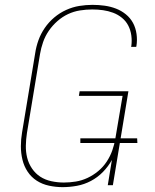

<svg xmlns="http://www.w3.org/2000/svg" viewBox="-20 -763 640 791"><path d="M238 8Q210 8 182 2Q154 -4 131.5 -18.5Q109 -33 94 -55.5Q79 -78 72.5 -105Q66 -132 66 -160.5Q66 -189 71 -218L125 -544Q129 -571 138.5 -597.5Q148 -624 164.5 -648Q181 -672 203.5 -691Q226 -710 252.5 -722Q279 -734 306.5 -738.5Q334 -743 361 -743Q387 -743 411.5 -739.5Q436 -736 458 -727.5Q480 -719 498.5 -704Q517 -689 528 -668.5Q539 -648 542.5 -623Q546 -598 542 -573L541 -570H520L521 -573Q524 -595 521 -617Q518 -639 508.5 -657.5Q499 -676 482.5 -689.5Q466 -703 446 -710.5Q426 -718 404.5 -721Q383 -724 360 -724Q335 -724 309.5 -720Q284 -716 260.5 -705Q237 -694 216.5 -676Q196 -658 181 -636Q166 -614 157.5 -589.5Q149 -565 145 -541L91 -215Q87 -189 86.5 -163Q86 -137 92 -113Q98 -89 112 -68.5Q126 -48 146 -35Q166 -22 191.5 -16.5Q217 -11 243 -11Q267 -11 292 -15Q317 -19 340.5 -30Q364 -41 384.5 -58Q405 -75 419.5 -97Q434 -119 442.5 -143Q451 -167 455 -191L485 -368H305L308 -387H509L445 0H424L441 -104Q426 -77 404 -54.5Q382 -32 354.5 -17.5Q327 -3 297 2.5Q267 8 238 8ZM546 -174H311V-193H545Z"/></svg>

Font: Iosevka Thin Extended Oblique
Style: Regular
Weight: 100
Width: 7
Italic angle: -9°
Monospace: yes
Designer: Belleve Invis
Foundry: Belleve Invis
Version: Version 32.5.0; ttfautohint (v1.8.4)